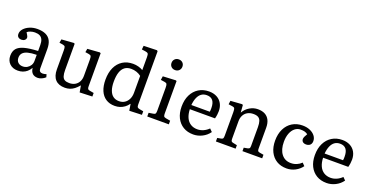

<svg xmlns="http://www.w3.org/2000/svg" viewBox="-30 -1497 4324 2242"><g transform="rotate(20 2131.5 -376.0)"><path d="M192 14Q129 14 90.5 -23Q52 -60 52 -121Q52 -176 79.5 -209.5Q107 -243 170 -260.5Q233 -278 339 -283V-356Q339 -397 327.5 -423Q316 -449 292.5 -461.5Q269 -474 231 -474Q204 -474 177 -465Q150 -456 137 -443Q147 -427 153.5 -416Q160 -405 162.5 -397.5Q165 -390 165 -385Q165 -366 149.5 -353Q134 -340 111 -340Q84 -340 69 -353.5Q54 -367 54 -392Q54 -427 80.5 -456.5Q107 -486 150.5 -504Q194 -522 245 -522Q308 -522 349.5 -502.5Q391 -483 411.5 -443Q432 -403 432 -342V-98Q432 -76 443.5 -64.5Q455 -53 477 -53Q488 -53 499 -55.5Q510 -58 524 -62L534 -27Q515 -9 489 2.5Q463 14 441 14Q398 14 374.5 -8.5Q351 -31 346 -76Q328 -45 305 -25.5Q282 -6 254 4Q226 14 192 14ZM231 -52Q261 -52 285.5 -66.5Q310 -81 324.5 -105Q339 -129 339 -159V-235Q274 -234 232 -223Q190 -212 169.5 -189.5Q149 -167 149 -132Q149 -95 171 -73.5Q193 -52 231 -52Z M777 14Q699 14 658.5 -29.5Q618 -73 618 -157V-390Q618 -426 612 -437Q606 -448 584 -452L540 -459L548 -503L699 -514L711 -508V-183Q711 -136 720 -107.5Q729 -79 750 -67Q771 -55 807 -55Q848 -55 878 -72Q908 -89 924.5 -120Q941 -151 941 -193V-390Q941 -425 935.5 -436.5Q930 -448 907 -452L862 -459L870 -503L1022 -514L1034 -508V-98Q1034 -74 1040.5 -65Q1047 -56 1066 -53L1116 -44V0L960 6L946 -75H944Q918 -44 892.5 -24.5Q867 -5 838.5 4.5Q810 14 777 14Z M1396 14Q1332 14 1286 -16Q1240 -46 1216 -102.5Q1192 -159 1192 -238Q1192 -326 1221.5 -389.5Q1251 -453 1305.5 -487.5Q1360 -522 1435 -522Q1468 -522 1501.5 -513Q1535 -504 1558 -489V-648Q1558 -683 1550.5 -693.5Q1543 -704 1515 -708L1471 -714L1476 -761L1641 -766L1651 -756V-95Q1651 -71 1657.5 -62.5Q1664 -54 1684 -50L1733 -41V3L1578 9L1565 -71H1562Q1541 -42 1515.5 -23.5Q1490 -5 1460.5 4.5Q1431 14 1396 14ZM1425 -55Q1465 -55 1494.5 -74Q1524 -93 1541 -127.5Q1558 -162 1558 -207V-417Q1533 -437 1500.5 -448Q1468 -459 1433 -459Q1385 -459 1353.5 -435.5Q1322 -412 1306.5 -365.5Q1291 -319 1291 -249Q1291 -186 1306.5 -142.5Q1322 -99 1352 -77Q1382 -55 1425 -55Z M1798 0V-46L1855 -55Q1874 -58 1879.5 -68Q1885 -78 1885 -105V-386Q1885 -422 1878.5 -434Q1872 -446 1849 -449L1801 -456L1808 -503L1967 -511L1978 -506V-101Q1978 -82 1983 -70.5Q1988 -59 2010 -55L2066 -45V0ZM1917 -620Q1888 -620 1869 -638.5Q1850 -657 1850 -686Q1850 -715 1869 -734Q1888 -753 1917 -753Q1947 -753 1966 -734.5Q1985 -716 1985 -687Q1985 -658 1966 -639Q1947 -620 1917 -620Z M2373 14Q2300 14 2247 -18Q2194 -50 2164.5 -108.5Q2135 -167 2135 -247Q2135 -331 2165.5 -392.5Q2196 -454 2251 -488Q2306 -522 2379 -522Q2434 -522 2475.5 -500Q2517 -478 2539.5 -437.5Q2562 -397 2562 -344Q2562 -324 2559 -300Q2556 -276 2549 -250H2236Q2238 -190 2257.5 -147Q2277 -104 2313 -81.5Q2349 -59 2397 -59Q2435 -59 2471 -75Q2507 -91 2536 -120L2569 -87Q2535 -39 2482 -12.5Q2429 14 2373 14ZM2236 -302H2465Q2467 -312 2467.5 -323.5Q2468 -335 2468 -348Q2468 -410 2443 -441Q2418 -472 2368 -472Q2330 -472 2302.5 -453Q2275 -434 2258 -396Q2241 -358 2236 -302Z M2651 0V-44L2699 -53Q2715 -56 2720 -65.5Q2725 -75 2725 -101V-390Q2725 -426 2719 -437.5Q2713 -449 2691 -452L2642 -459L2648 -504L2790 -514L2801 -508L2808 -418H2810Q2837 -466 2884.5 -494Q2932 -522 2985 -522Q3038 -522 3074 -502.5Q3110 -483 3129 -445Q3148 -407 3148 -351V-93Q3148 -71 3154 -63Q3160 -55 3179 -52L3226 -44V0H2981V-43L3025 -51Q3044 -55 3049.5 -63Q3055 -71 3055 -93V-324Q3055 -371 3045.5 -399Q3036 -427 3014 -439.5Q2992 -452 2955 -452Q2914 -452 2883 -435Q2852 -418 2835 -386.5Q2818 -355 2818 -313V-97Q2818 -75 2823 -66Q2828 -57 2843 -54L2896 -43V0Z M3532 14Q3460 14 3407.5 -18Q3355 -50 3326 -108.5Q3297 -167 3297 -247Q3297 -330 3327.5 -392Q3358 -454 3413 -488Q3468 -522 3541 -522Q3592 -522 3632 -505Q3672 -488 3695.5 -458.5Q3719 -429 3719 -392Q3719 -372 3711 -357.5Q3703 -343 3688 -335Q3673 -327 3653 -327Q3625 -327 3610 -340Q3595 -353 3595 -375Q3595 -387 3601.5 -402.5Q3608 -418 3624 -444Q3605 -458 3585 -463.5Q3565 -469 3534 -469Q3495 -469 3464 -444Q3433 -419 3415.5 -374Q3398 -329 3398 -269Q3398 -172 3441 -117Q3484 -62 3558 -62Q3597 -62 3630 -76Q3663 -90 3688 -115L3720 -82Q3688 -38 3638.5 -12Q3589 14 3532 14Z M4029 14Q3956 14 3903 -18Q3850 -50 3820.5 -108.5Q3791 -167 3791 -247Q3791 -331 3821.5 -392.5Q3852 -454 3907 -488Q3962 -522 4035 -522Q4090 -522 4131.5 -500Q4173 -478 4195.5 -437.5Q4218 -397 4218 -344Q4218 -324 4215 -300Q4212 -276 4205 -250H3892Q3894 -190 3913.5 -147Q3933 -104 3969 -81.5Q4005 -59 4053 -59Q4091 -59 4127 -75Q4163 -91 4192 -120L4225 -87Q4191 -39 4138 -12.5Q4085 14 4029 14ZM3892 -302H4121Q4123 -312 4123.5 -323.5Q4124 -335 4124 -348Q4124 -410 4099 -441Q4074 -472 4024 -472Q3986 -472 3958.5 -453Q3931 -434 3914 -396Q3897 -358 3892 -302Z"/></g></svg>

Font: Literata 18pt
Style: Regular
Weight: 400
Designer: Latin by Veronika Burian and Jose Scaglione. Greek by Irene Vlachou. Cyrillic by Vera Evstafieva.
Foundry: TypeTogether
Version: Version 3.103;gftools[0.9.29]